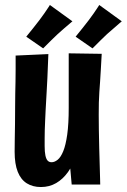

<svg xmlns="http://www.w3.org/2000/svg" viewBox="-20 -744 511 774"><path d="M145 10Q112 10 88 -5Q64 -20 51.5 -51.5Q39 -83 39 -132Q39 -153 39.5 -181Q40 -209 40.5 -243.5Q41 -278 41 -317Q41 -344 41.5 -367.5Q42 -391 42.5 -414.5Q43 -438 43 -463.5Q43 -489 43 -520L175 -526Q174 -501 173 -477.5Q172 -454 171 -428.5Q170 -403 168 -372.5Q166 -342 164 -301Q163 -279 162 -258.5Q161 -238 160.5 -220Q160 -202 160 -185.5Q160 -169 160 -155Q160 -132 163 -117.5Q166 -103 172 -96.5Q178 -90 188 -90Q200 -90 212.5 -100Q225 -110 235 -134.5Q245 -159 251 -201.5Q257 -244 257 -309L316 -311Q315 -257 308 -208.5Q301 -160 288 -120Q275 -80 254.5 -51Q234 -22 206.5 -6Q179 10 145 10ZM269 0 259 -112Q258 -165 257.5 -213.5Q257 -262 257 -309Q257 -339 257 -372Q257 -405 257 -436Q257 -467 257 -491.5Q257 -516 257 -529L390 -527Q388 -491 386.5 -464Q385 -437 383.5 -415.5Q382 -394 380.5 -373Q379 -352 378.5 -330.5Q378 -309 378 -282Q378 -257 378.5 -221.5Q379 -186 380 -147.5Q381 -109 382 -76Q383 -43 383.5 -22Q384 -1 384 0ZM353 -549 285 -596Q284 -595 292 -605Q300 -615 313 -631Q326 -647 338 -663Q348 -676 358 -690.5Q368 -705 374.5 -715Q381 -725 380 -724L471 -658Q472 -659 462 -650.5Q452 -642 438.5 -630Q425 -618 412 -607Q401 -597 386.5 -582.5Q372 -568 362 -558Q352 -548 353 -549ZM154 -549 86 -596Q85 -595 93 -605Q101 -615 114 -631Q127 -647 139 -663Q149 -676 159 -690.5Q169 -705 175.5 -715Q182 -725 181 -724L272 -658Q273 -659 263 -650.5Q253 -642 239 -630Q225 -618 213 -607Q202 -597 187.5 -582.5Q173 -568 163 -558Q153 -548 154 -549Z"/></svg>

Font: Truculenta Black
Style: Regular
Weight: 900
Version: Version 1.002